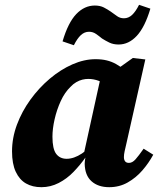

<svg xmlns="http://www.w3.org/2000/svg" viewBox="-20 -762 659 798"><path d="M152 16Q115 16 88 0.5Q61 -15 45.5 -48Q30 -81 30 -133Q30 -189 50.5 -244Q71 -299 106.5 -348Q142 -397 187 -435Q232 -473 281 -494.5Q330 -516 377 -516Q403 -516 423.5 -511Q444 -506 462 -496Q480 -486 497 -472L436 -399Q412 -418 390.5 -426Q369 -434 347 -434Q335 -434 322.5 -431Q310 -428 297 -420.5Q284 -413 273 -401Q249 -378 232.5 -342Q216 -306 207 -266.5Q198 -227 198 -194Q198 -143 213.5 -122.5Q229 -102 257 -102Q272 -102 288 -107.5Q304 -113 320.5 -124Q337 -135 354 -151L357 -107H335Q313 -76 285.5 -47.5Q258 -19 224 -1.5Q190 16 152 16ZM434 16Q388 16 360.5 -8.5Q333 -33 332 -81Q332 -86 332.5 -90Q333 -94 333.5 -98.5Q334 -103 335 -107H325L400 -448L431 -449L532 -521L584 -515L505 -164Q501 -147 498 -133.5Q495 -120 495 -109Q495 -98 500 -91.5Q505 -85 516 -85Q530 -85 543 -99.5Q556 -114 577 -144L617 -119Q598 -84 571.5 -53.5Q545 -23 510.5 -3.5Q476 16 434 16ZM240 -590Q263 -668 297 -703.5Q331 -739 374 -739Q396 -739 411.5 -731Q427 -723 440 -714Q454 -704 466.5 -695Q479 -686 495 -686Q514 -686 529 -700Q544 -714 558 -742L605 -726Q582 -649 548.5 -613Q515 -577 473 -577Q451 -577 434.5 -585Q418 -593 404 -602Q392 -612 379 -621Q366 -630 350 -630Q331 -630 316 -616Q301 -602 287 -574Z"/></svg>

Font: Source Serif 4 ExtraBold
Style: Italic
Weight: 800
Italic angle: -12°
Designer: Frank Grießhammer
Foundry: Adobe Systems Incorporated
Version: Version 4.004;hotconv 1.0.116;makeotfexe 2.5.65601